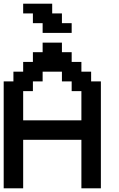

<svg xmlns="http://www.w3.org/2000/svg" viewBox="-20 -1020 644 1040"><path d="M52.7 0H0V-289.1V-579.1H26.4H52.7V-605.5V-631.8H79.1H105.5V-658.2V-684.6H131.8H158.2V-710.9V-737.3H184.6H210.9V-762.7V-789.1H262.7H315.4V-762.7V-737.3H341.8H368.2V-710.9V-684.6H394.5H420.9V-658.2V-631.8H447.3H473.6V-605.5V-579.1H500H526.4V-289.1V0H473.6H420.9V-131.8V-262.7H262.7H105.5V-131.8V0ZM262.7 -368.2H420.9V-447.3V-526.4H394.5H368.2V-552.7V-579.1H341.8H315.4V-605.5V-631.8H262.7H210.9V-605.5V-579.1H184.6H158.2V-552.7V-526.4H131.8H105.5V-447.3V-368.2ZM289.1 -841.8H210.9V-868.2V-894.5H184.6H158.2V-920.9V-947.3H131.8H105.5V-973.6V-1000H184.6H262.7V-973.6V-947.3H289.1H315.4V-920.9V-894.5H341.8H368.2V-868.2V-841.8Z"/></svg>

Font: VCR Jazz Mono
Style: Regular
Weight: 400
Version: Version 3.1